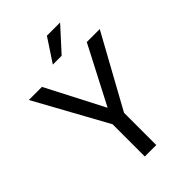

<svg xmlns="http://www.w3.org/2000/svg" viewBox="-259 -1010 1119 1119"><g transform="rotate(-45 300.5 -450.5)"><path d="M115.2 -710.9 299.8 -354 484.9 -710.9H591.8L346.7 -265.6V0H252.4V-265.6L7.3 -710.9ZM252 -757.8 346.7 -901.4H455.6L324.7 -757.8Z"/></g></svg>

Font: Vazirmatn RD UI FD
Style: Regular
Weight: 400
Designer: Saber Rastikerdar
Foundry: Saber Rastikerdar
Version: Version 33.003